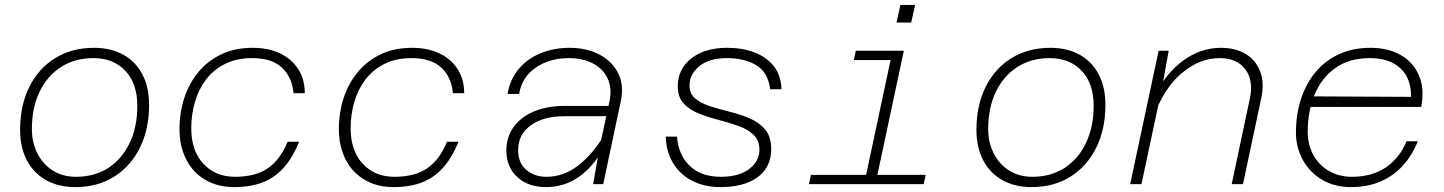

<svg xmlns="http://www.w3.org/2000/svg" viewBox="-20 -751 5890 783"><path d="M287 12Q219 12 168.5 -16Q118 -44 90 -96.5Q62 -149 62 -222Q62 -321 99.5 -396.5Q137 -472 205 -514Q273 -556 364 -556Q432 -556 482.5 -528Q533 -500 560.5 -448Q588 -396 588 -323Q588 -224 550.5 -148.5Q513 -73 445.5 -30.5Q378 12 287 12ZM290 -30Q366 -30 422 -66.5Q478 -103 509 -168.5Q540 -234 540 -319Q540 -411 491 -462.5Q442 -514 361 -514Q285 -514 228.5 -477.5Q172 -441 141 -376Q110 -311 110 -225Q110 -170 132.5 -125.5Q155 -81 195.5 -55.5Q236 -30 290 -30Z M935 12Q867 12 816.5 -18Q766 -48 739 -101.5Q712 -155 712 -225Q712 -292 731.5 -351.5Q751 -411 789 -457Q827 -503 882.5 -529.5Q938 -556 1011 -556Q1074 -556 1121.5 -533.5Q1169 -511 1196 -469.5Q1223 -428 1223 -371H1177Q1171 -437 1129.5 -475.5Q1088 -514 1008 -514Q945 -514 898 -490.5Q851 -467 820.5 -427Q790 -387 775 -335.5Q760 -284 760 -228Q760 -136 809.5 -83Q859 -30 938 -30Q1022 -30 1072.5 -65Q1123 -100 1153 -173H1200Q1175 -111 1139 -69.5Q1103 -28 1053 -8Q1003 12 935 12Z M1585 12Q1517 12 1466.5 -18Q1416 -48 1389 -101.5Q1362 -155 1362 -225Q1362 -292 1381.5 -351.5Q1401 -411 1439 -457Q1477 -503 1532.5 -529.5Q1588 -556 1661 -556Q1724 -556 1771.5 -533.5Q1819 -511 1846 -469.5Q1873 -428 1873 -371H1827Q1821 -437 1779.5 -475.5Q1738 -514 1658 -514Q1595 -514 1548 -490.5Q1501 -467 1470.5 -427Q1440 -387 1425 -335.5Q1410 -284 1410 -228Q1410 -136 1459.5 -83Q1509 -30 1588 -30Q1672 -30 1722.5 -65Q1773 -100 1803 -173H1850Q1825 -111 1789 -69.5Q1753 -28 1703 -8Q1653 12 1585 12Z M2399 0 2425 -150 2465 -335Q2477 -391 2458 -431Q2439 -471 2397.5 -492.5Q2356 -514 2300 -514Q2221 -514 2164.5 -475Q2108 -436 2097 -368H2050Q2060 -428 2095.5 -470Q2131 -512 2185 -534Q2239 -556 2303 -556Q2371 -556 2423.5 -529Q2476 -502 2501 -452.5Q2526 -403 2511 -335L2440 0ZM2205 12Q2159 12 2123 -6Q2087 -24 2066 -57.5Q2045 -91 2045 -137Q2045 -192 2074.5 -233Q2104 -274 2157.5 -296.5Q2211 -319 2283 -319H2474L2465 -277H2281Q2195 -277 2144 -239.5Q2093 -202 2093 -139Q2093 -87 2126 -58.5Q2159 -30 2208 -30Q2278 -30 2336 -74.5Q2394 -119 2439 -192V-143Q2399 -71 2340.5 -29.5Q2282 12 2205 12Z M2917 12Q2869 12 2828.5 -2.5Q2788 -17 2758.5 -44.5Q2729 -72 2712.5 -110Q2696 -148 2695 -194H2741Q2746 -120 2792.5 -75Q2839 -30 2919 -30Q2994 -30 3035.5 -62Q3077 -94 3077 -140Q3077 -179 3053 -201.5Q3029 -224 2991 -237.5Q2953 -251 2910.5 -262Q2868 -273 2830 -288Q2792 -303 2768 -329Q2744 -355 2744 -400Q2744 -445 2768.5 -480.5Q2793 -516 2838.5 -536Q2884 -556 2946 -556Q3007 -556 3056 -537.5Q3105 -519 3135 -482Q3165 -445 3167 -387H3121Q3112 -457 3063.5 -485.5Q3015 -514 2944 -514Q2872 -514 2832 -481Q2792 -448 2792 -403Q2792 -368 2816 -348.5Q2840 -329 2878 -317Q2916 -305 2958.5 -294.5Q3001 -284 3039 -267.5Q3077 -251 3101 -222Q3125 -193 3125 -143Q3125 -94 3100.5 -59.5Q3076 -25 3029.5 -6.5Q2983 12 2917 12Z M3504 0 3620 -544H3666L3550 0ZM3279 0 3287 -38H3755L3747 0ZM3462 -506 3470 -544H3643L3635 -506ZM3636 -659 3652 -731H3712L3696 -659Z M4187 12Q4119 12 4068.5 -16Q4018 -44 3990 -96.5Q3962 -149 3962 -222Q3962 -321 3999.5 -396.5Q4037 -472 4105 -514Q4173 -556 4264 -556Q4332 -556 4382.5 -528Q4433 -500 4460.5 -448Q4488 -396 4488 -323Q4488 -224 4450.5 -148.5Q4413 -73 4345.5 -30.5Q4278 12 4187 12ZM4190 -30Q4266 -30 4322 -66.5Q4378 -103 4409 -168.5Q4440 -234 4440 -319Q4440 -411 4391 -462.5Q4342 -514 4261 -514Q4185 -514 4128.5 -477.5Q4072 -441 4041 -376Q4010 -311 4010 -225Q4010 -170 4032.5 -125.5Q4055 -81 4095.5 -55.5Q4136 -30 4190 -30Z M5003 0 5077 -349Q5093 -423 5058.5 -468.5Q5024 -514 4953 -514Q4872 -514 4798.5 -452Q4725 -390 4683 -270L4691 -363Q4735 -453 4806 -504.5Q4877 -556 4959 -556Q5020 -556 5061.5 -530Q5103 -504 5120 -457.5Q5137 -411 5123 -348L5049 0ZM4589 0 4705 -544H4746L4719 -394L4635 0Z M5490 12Q5423 12 5372.5 -17.5Q5322 -47 5293.5 -98Q5265 -149 5265 -211Q5265 -284 5285.5 -347Q5306 -410 5345 -457Q5384 -504 5440.5 -530Q5497 -556 5569 -556Q5639 -556 5690.5 -527.5Q5742 -499 5766 -445Q5790 -391 5776 -315H5316L5325 -358L5734 -356Q5736 -430 5691.5 -472Q5647 -514 5566 -514Q5482 -514 5425.5 -473.5Q5369 -433 5341 -365Q5313 -297 5313 -214Q5313 -161 5336 -119Q5359 -77 5400 -53.5Q5441 -30 5493 -30Q5576 -30 5632.5 -69Q5689 -108 5716 -175H5762Q5739 -117 5700.5 -75Q5662 -33 5609.5 -10.5Q5557 12 5490 12Z"/></svg>

Font: Azeret Mono Thin Thin
Style: Italic
Weight: 250
Italic angle: -12°
Version: Version 1.002